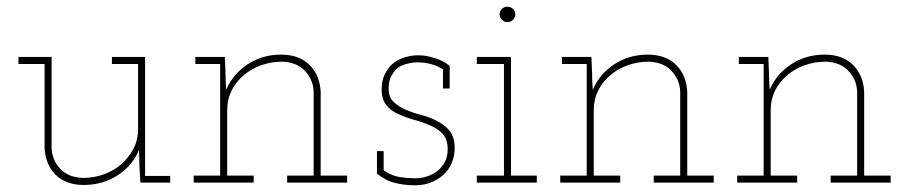

<svg xmlns="http://www.w3.org/2000/svg" viewBox="-20 -545 2713 573"><path d="M395 -98 396 -53 399 0H488V-20H413V-375H314V-354H392V-159Q392 -127 378 -100.5Q364 -74 342 -55Q319 -35 289.5 -24.5Q260 -14 227 -14Q183 -16 159.5 -41.5Q136 -67 134 -102V-375H35V-354H113V-105Q115 -55 145.5 -24Q176 7 230 7Q286 7 330.5 -21.5Q375 -50 395 -98Z M737 0V-21H658V-216Q658 -248 671 -274.5Q684 -301 708 -321Q730 -340 760 -350.5Q790 -361 823 -361Q866 -359 890 -333.5Q914 -308 916 -273V-21H837V0H1016V-21H937V-270Q935 -320 904 -351Q873 -382 819 -382Q763 -382 719 -353Q675 -324 655 -277Q654 -291 653.5 -301.5Q653 -312 653 -326L651 -375H563V-354H637V-21H558V0Z M1309 -29Q1323 -44 1330 -63.5Q1337 -83 1337 -102Q1337 -135 1322.5 -153.5Q1308 -172 1286 -183Q1264 -195 1238.5 -201.5Q1213 -208 1190 -218Q1169 -227 1154 -241.5Q1139 -256 1140 -283Q1140 -304 1148 -318.5Q1156 -333 1168 -343Q1180 -351 1196 -355Q1212 -359 1225 -359Q1246 -359 1265.5 -354Q1285 -349 1302 -338V-281H1322V-348Q1313 -356 1302.5 -361.5Q1292 -367 1279 -371Q1263 -376 1252.5 -378Q1242 -380 1227 -380Q1208 -380 1187 -373.5Q1166 -367 1151 -354Q1137 -341 1128 -322.5Q1119 -304 1119 -279Q1119 -248 1133.5 -230.5Q1148 -213 1170 -204Q1192 -194 1217.5 -187Q1243 -180 1265 -170Q1287 -161 1301.5 -145Q1316 -129 1316 -99Q1316 -77 1307.5 -61.5Q1299 -46 1286 -35Q1271 -24 1254.5 -18.5Q1238 -13 1220 -13Q1195 -13 1171 -17Q1147 -21 1125 -37V-94H1105V-27Q1130 -6 1159 1Q1188 8 1217 8Q1248 8 1271 -2.5Q1294 -13 1309 -29Z M1582 0V-21H1505V-375H1403V-354H1484V-21H1403V0ZM1518 -502Q1518 -512 1511 -518.5Q1504 -525 1494 -525Q1485 -525 1478 -518.5Q1471 -512 1471 -502Q1471 -493 1478 -486Q1485 -479 1494 -479Q1504 -479 1511 -486Q1518 -493 1518 -502Z M1831 0V-21H1752V-216Q1752 -248 1765 -274.5Q1778 -301 1802 -321Q1824 -340 1854 -350.5Q1884 -361 1917 -361Q1960 -359 1984 -333.5Q2008 -308 2010 -273V-21H1931V0H2110V-21H2031V-270Q2029 -320 1998 -351Q1967 -382 1913 -382Q1857 -382 1813 -353Q1769 -324 1749 -277Q1748 -291 1747.5 -301.5Q1747 -312 1747 -326L1745 -375H1657V-354H1731V-21H1652V0Z M2359 0V-21H2280V-216Q2280 -248 2293 -274.5Q2306 -301 2330 -321Q2352 -340 2382 -350.5Q2412 -361 2445 -361Q2488 -359 2512 -333.5Q2536 -308 2538 -273V-21H2459V0H2638V-21H2559V-270Q2557 -320 2526 -351Q2495 -382 2441 -382Q2385 -382 2341 -353Q2297 -324 2277 -277Q2276 -291 2275.5 -301.5Q2275 -312 2275 -326L2273 -375H2185V-354H2259V-21H2180V0Z"/></svg>

Font: Josefin Slab ExtraLight
Style: Regular
Weight: 250
Designer: Santiago Orozco
Foundry: Typemade
Version: Version 2.000